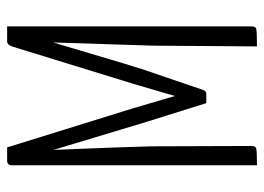

<svg xmlns="http://www.w3.org/2000/svg" viewBox="-121 -619 740 538"><g transform="rotate(-90 249.0 -350.0)"><path d="M402 -700H444V-14Q444 -4 437 -2Q430 0 388 0L390 -289Q391 -322 399 -571Q390 -542 371.5 -478.5Q353 -415 339.5 -371Q326 -327 324 -321L266 -151Q263 -142 255 -142H229L173 -321Q170 -330 98 -570Q106 -377 108 -296L109 -14Q109 -4 101.5 -2Q94 0 55 0V-687Q55 -700 68 -700H105L214 -349L249 -230L283 -346L388 -687Q393 -700 402 -700Z"/></g></svg>

Font: Yanone Kaffeesatz Light
Style: Regular
Weight: 300
Designer: Yanone (Cyrillic: Daniel Pouzeot)
Foundry: Yanone
Version: Version 1.003;PS 001.003;hotconv 1.0.88;makeotf.lib2.5.64775